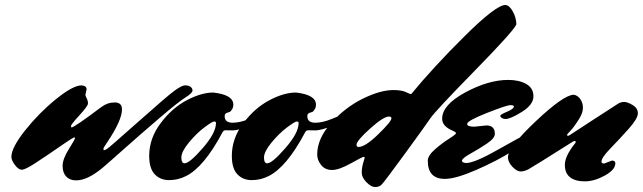

<svg xmlns="http://www.w3.org/2000/svg" viewBox="-20 -706 2598 776"><path d="M330 -345 325 -322Q325 -320 330.5 -308.5Q336 -297 335.5 -287Q335 -277 301 -240Q267 -203 267 -197Q267 -191 269 -191Q280 -191 389 -273Q414 -292 443.5 -292Q473 -292 473 -264Q473 -220 414 -132Q405 -118 401.5 -113Q398 -108 398 -103.5Q398 -99 401 -99Q404 -99 413 -104.5Q422 -110 539.5 -214.5Q657 -319 686 -340Q715 -361 728 -361Q741 -361 749.5 -355.5Q758 -350 758 -340Q758 -330 730 -312.5Q702 -295 627 -231Q552 -167 479 -102Q406 -37 396 -29Q334 23 288 23Q262 23 247.5 7.5Q233 -8 233 -35.5Q233 -63 258 -103Q283 -143 283 -147Q283 -151 280 -151Q272 -148 243 -128Q159 -70 120 -45Q81 -20 68 -20Q55 -20 40.5 -39Q26 -58 26 -72Q26 -109 81.5 -179Q137 -249 206 -305Q275 -361 310 -361Q330 -359 330 -345Z M888 -237Q888 -210 920 -210Q950 -210 986 -225Q1022 -240 1025 -240Q1028 -240 1031.5 -235Q1035 -230 1035 -225Q1035 -214 988.5 -196.5Q942 -179 921 -179Q900 -179 891.5 -179.5Q883 -180 878 -169Q804 -30 731 6Q699 22 663.5 22Q628 22 605.5 -1.5Q583 -25 583 -76Q583 -147 629.5 -208.5Q676 -270 735 -301Q794 -332 842 -332Q923 -323 923 -283Q923 -272 917.5 -263.5Q912 -255 908.5 -253.5Q905 -252 900 -251Q888 -248 888 -237ZM726 -46Q746 -46 799.5 -107.5Q853 -169 853 -209Q853 -215 845.5 -215Q838 -215 806 -191Q774 -167 743.5 -130Q713 -93 713 -69.5Q713 -46 726 -46Z M1222 -237Q1222 -210 1254 -210Q1284 -210 1320 -225Q1356 -240 1359 -240Q1362 -240 1365.5 -235Q1369 -230 1369 -225Q1369 -214 1322.5 -196.5Q1276 -179 1255 -179Q1234 -179 1225.5 -179.5Q1217 -180 1212 -169Q1138 -30 1065 6Q1033 22 997.5 22Q962 22 939.5 -1.5Q917 -25 917 -76Q917 -147 963.5 -208.5Q1010 -270 1069 -301Q1128 -332 1176 -332Q1257 -323 1257 -283Q1257 -272 1251.5 -263.5Q1246 -255 1242.5 -253.5Q1239 -252 1234 -251Q1222 -248 1222 -237ZM1060 -46Q1080 -46 1133.5 -107.5Q1187 -169 1187 -209Q1187 -215 1179.5 -215Q1172 -215 1140 -191Q1108 -167 1077.5 -130Q1047 -93 1047 -69.5Q1047 -46 1060 -46Z M1454 -68Q1454 -72 1449.5 -72Q1445 -72 1397.5 -45.5Q1350 -19 1322 -19Q1294 -19 1278 -39Q1262 -59 1262 -81Q1262 -146 1318.5 -209Q1375 -272 1446 -307Q1517 -342 1570 -342Q1603 -342 1620 -334Q1637 -326 1639 -326H1641Q1643 -326 1643 -327Q1732 -435 1858.5 -560.5Q1985 -686 2023 -686Q2039 -684 2052.5 -660Q2066 -636 2067 -608Q2061 -586 1900 -421.5Q1739 -257 1719.5 -228Q1700 -199 1616 -84Q1532 31 1522 40.5Q1512 50 1496 50Q1480 50 1461 30.5Q1442 11 1442 -8Q1442 -27 1448 -48ZM1552 -235Q1530 -235 1475.5 -186Q1421 -137 1421 -121Q1421 -112 1429 -112Q1456 -112 1509 -163.5Q1562 -215 1562 -228Q1562 -235 1552 -235Z M1897 -194 1946 -199Q1980 -199 1980 -165Q1980 -147 1947 -125Q1914 -103 1880.5 -84.5Q1847 -66 1847 -56Q1847 -49 1863 -47Q1898 -47 1996 -103Q2094 -159 2101 -159Q2115 -159 2115 -145Q2114 -135 2051.5 -95.5Q1989 -56 1905.5 -19.5Q1822 17 1778 17Q1709 17 1709 -56Q1709 -77 1737.5 -102Q1766 -127 1794.5 -145Q1823 -163 1823 -167.5Q1823 -172 1809 -178Q1767 -196 1767 -226Q1767 -282 1860.5 -332.5Q1954 -383 2034 -383Q2078 -383 2107 -366.5Q2136 -350 2136 -316.5Q2136 -283 2089.5 -254Q2043 -225 2023 -225Q2015 -225 2008.5 -229Q2002 -233 2002 -238Q2002 -243 2029.5 -254.5Q2057 -266 2057 -276Q2057 -281 2042.5 -281Q2028 -281 1948 -249.5Q1868 -218 1868 -205Q1868 -194 1897 -194Z M2422 -45 2453 -57Q2467 -57 2467 -46Q2467 -20 2424.5 3.5Q2382 27 2343.5 27Q2305 27 2284 10.5Q2263 -6 2263 -40Q2263 -74 2302 -124Q2307 -129 2307 -132.5Q2307 -136 2303 -136Q2299 -136 2296 -134Q2293 -132 2253 -107Q2157 -46 2116 -22Q2099 -13 2084 -13Q2069 -13 2051 -32Q2033 -51 2033 -70Q2033 -110 2146 -216.5Q2259 -323 2299 -323Q2314 -321 2325 -306Q2336 -291 2336 -270.5Q2336 -250 2321 -226Q2299 -191 2285.5 -177.5Q2272 -164 2272 -160.5Q2272 -157 2275 -157Q2278 -157 2283.5 -160.5Q2289 -164 2378.5 -222.5Q2468 -281 2479 -287.5Q2490 -294 2503 -294Q2516 -294 2537 -281.5Q2558 -269 2558 -248Q2558 -227 2521.5 -186Q2485 -145 2448 -107Q2411 -69 2411 -53Q2411 -45 2422 -45Z"/></svg>

Font: Mrs Sheppards
Style: Regular
Weight: 400
Version: Version 1.000